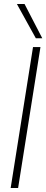

<svg xmlns="http://www.w3.org/2000/svg" viewBox="-20 -934 231 954"><path d="M33 0 144 -700H181L70 0ZM158 -744 64 -914H102L190 -744Z"/></svg>

Font: Georama ExtraCondensed Thin ExtraLight
Style: Italic
Weight: 250
Italic angle: -9°
Version: Version 1.001